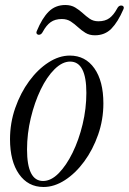

<svg xmlns="http://www.w3.org/2000/svg" viewBox="-20 -738 514 767"><path d="M154 9Q92 9 56 -42.5Q20 -94 20 -182Q20 -247 41 -307Q62 -367 96.5 -414Q131 -461 173.5 -488.5Q216 -516 259 -516Q321 -516 357 -465Q393 -414 393 -325Q393 -260 372 -200Q351 -140 316.5 -93Q282 -46 239.5 -18.5Q197 9 154 9ZM152 -15Q184 -15 214.5 -46Q245 -77 270 -128Q295 -179 310 -241.5Q325 -304 325 -367Q325 -492 260 -492Q229 -492 198 -461.5Q167 -431 142.5 -380Q118 -329 103 -266.5Q88 -204 88 -141Q88 -15 152 -15ZM359 -597Q337 -597 321 -607Q305 -617 291.5 -629.5Q278 -642 263 -652Q248 -662 227 -662Q200 -662 182.5 -649.5Q165 -637 151 -611Q145 -599 135 -599Q130 -599 127 -603Q124 -607 127 -614Q148 -665 174.5 -691.5Q201 -718 241 -718Q264 -718 280.5 -708Q297 -698 310.5 -685.5Q324 -673 338.5 -663Q353 -653 373 -653Q400 -653 417 -665.5Q434 -678 448 -704Q454 -716 464 -716Q470 -716 473 -712Q476 -708 473 -701Q451 -650 425 -623.5Q399 -597 359 -597Z"/></svg>

Font: Instrument Serif
Style: Italic
Weight: 400
Italic angle: -13°
Designer: Rodrigo Fuenzalida
Foundry: fragTYPE
Version: Version 1.000; ttfautohint (v1.8.4.7-5d5b);gftools[0.9.27]